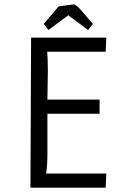

<svg xmlns="http://www.w3.org/2000/svg" viewBox="-20 -863 548 883"><path d="M198 -154Q198 -101 192 -65H469L466 0H120L123 -690H469L466 -625H197Q200 -596 200 -536L198 -405H438V-340H198ZM203 -725 181 -753 250 -834 321 -843Q336 -836 352 -817L407 -753L385 -725L294 -793Z"/></svg>

Font: Ruluko
Style: Regular
Weight: 400
Designer: Ana Sanfelippo, Angelica Diaz, Meme Hernandez
Foundry: Ana Sanfelippo, Angelica Diaz y Meme Hernandez
Version: Version 1.001